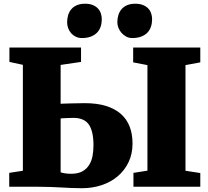

<svg xmlns="http://www.w3.org/2000/svg" viewBox="-20 -997 1112 1025"><path d="M692.4 -74.2 767.1 -85.9V-649.4L690.9 -664.1V-743.2H1049.3V-664.1L970.2 -649.4V-85.4L1049.3 -73.2V0H692.4ZM685.5 -793.9Q668 -793.9 653.6 -801.8Q639.2 -809.6 628.7 -821.5Q618.2 -833.5 612.3 -848.4Q606.4 -863.3 606.4 -877.9Q606.4 -898.9 612.1 -917Q617.7 -935.1 629.4 -948.5Q641.1 -961.9 659.2 -969.5Q677.2 -977.1 702.1 -977.1H702.6Q726.1 -977.1 743.2 -970.2Q760.3 -963.4 771 -952.1Q781.7 -940.9 786.9 -925.8Q792 -910.6 792 -894Q792 -873 785.9 -854.7Q779.8 -836.4 767.1 -823Q754.4 -809.6 734.1 -801.8Q713.9 -793.9 686 -793.9ZM417 -793.9Q399.4 -793.9 385 -800.8Q370.6 -807.6 360.4 -819.1Q350.1 -830.6 344.2 -845.7Q338.4 -860.8 338.4 -877.9Q338.4 -898.9 344 -917Q349.6 -935.1 361.3 -948.5Q373 -961.9 391.1 -969.5Q409.2 -977.1 434.1 -977.1H434.6Q458 -977.1 474.9 -970.2Q491.7 -963.4 502.4 -952.1Q513.2 -940.9 518.3 -925.8Q523.4 -910.6 523.4 -894Q523.4 -873 517.3 -854.7Q511.2 -836.4 498.3 -823Q485.4 -809.6 465.3 -801.8Q445.3 -793.9 417.5 -793.9ZM29.3 -74.2 102.1 -85.4V-650.9L30.3 -666.5V-743.2H412.6V-666.5L303.7 -650.4V-442.9Q305.7 -443.4 314.7 -443.6Q323.7 -443.8 336.9 -444.3Q350.1 -444.8 365.2 -445.1Q380.4 -445.3 394 -445.6Q407.7 -445.8 418.2 -446Q428.7 -446.3 432.6 -446.3Q498.5 -446.3 546.6 -431.2Q594.7 -416 626 -388.2Q657.2 -360.4 672.4 -320.6Q687.5 -280.8 687.5 -231Q687.5 -175.3 666.3 -131.1Q645 -86.9 608.4 -55.9Q571.8 -24.9 522.5 -8.5Q473.1 7.8 417.5 7.8Q388.7 7.8 362.3 6.6Q335.9 5.4 308.1 3.9Q280.3 2.4 250 1.2Q219.7 0 184.1 0H29.3ZM303.7 -77.1Q314.9 -73.2 329.1 -71.3Q343.3 -69.3 360.4 -69.3Q397 -69.3 420.2 -82.5Q443.4 -95.7 456.5 -117.4Q469.7 -139.2 474.4 -166.3Q479 -193.4 479 -221.2Q479 -296.9 454.1 -332.3Q429.2 -367.7 372.1 -367.7Q369.1 -367.7 358.6 -367.4Q348.1 -367.2 336.4 -366.7Q324.7 -366.2 314.9 -365.7Q305.2 -365.2 303.7 -364.7Z"/></svg>

Font: Merriweather UltraBold
Style: Regular
Weight: 900
Designer: Eben Sorkin ( sorkintype@gmail.com )
Foundry: Eben Sorkin
Version: Version 1.570; ttfautohint (v1.3) -l 8 -r 32 -G 0 -x 0 -H 60